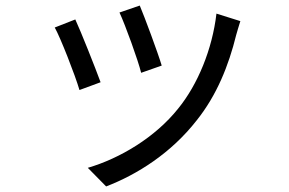

<svg xmlns="http://www.w3.org/2000/svg" viewBox="-20 -596 1040 691"><path d="M483 -576 410 -551C431 -506 477 -379 488 -334L562 -360C549 -404 500 -536 483 -576ZM759 -547C744 -419 692 -292 621 -205C539 -102 412 -26 296 8L362 75C474 32 596 -45 688 -163C760 -253 803 -360 830 -470C834 -483 838 -499 845 -520ZM251 -526 177 -497C197 -462 251 -324 266 -272L342 -300C323 -352 271 -483 251 -526Z"/></svg>

Font: Noto Sans T Chinese Regular
Style: Regular
Weight: 400
Designer: Ryoko NISHIZUKA (kana & ideographs); Paul D. Hunt (Latin, Greek & Cyrillic); Wenlong ZHANG (bopomofo); Sandoll Communica
Foundry: Adobe Systems Incorporated
Version: Version 1.000;PS 1;hotconv 1.0.78;makeotf.lib2.5.61930